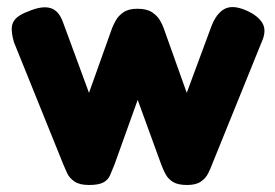

<svg xmlns="http://www.w3.org/2000/svg" viewBox="-20 -518 786 548"><path d="M234 10Q207 10 192.5 0Q178 -10 171.5 -24Q165 -38 161 -48L20 -397Q13 -421 13.5 -437.5Q14 -454 25.5 -465.5Q37 -477 62 -486Q100 -502 124 -495Q148 -488 160 -454L234 -253L300 -438Q304 -448 311 -460.5Q318 -473 332.5 -483Q347 -493 372 -493Q399 -493 414 -483Q429 -473 436.5 -460Q444 -447 447 -438L513 -253L583 -442Q597 -479 620 -492Q643 -505 681 -489Q716 -474 729 -452Q742 -430 726 -396L585 -48Q581 -37 574 -23Q567 -9 553 0.5Q539 10 514 10Q488 10 474 1.5Q460 -7 452.5 -21Q445 -35 440 -49L373 -233L307 -49Q300 -31 294 -17.5Q288 -4 274.5 3Q261 10 234 10Z"/></svg>

Font: Fredoka SemiBold
Style: Regular
Weight: 600
Designer: Ben Nathan
Foundry: Milena B. Brandão, Ben Nathan
Version: Version 2.001